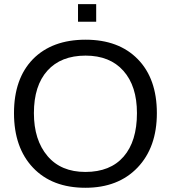

<svg xmlns="http://www.w3.org/2000/svg" viewBox="-20 -888 818 918"><path d="M730 -347.2Q730 -183.6 637.7 -86.9Q545.4 9.8 388.2 9.8Q229 9.8 137.9 -86.2Q46.9 -182.1 46.9 -347.2Q46.9 -511.7 137.2 -605Q229 -698.2 389.2 -698.2Q547.9 -698.2 638.9 -605Q730 -511.7 730 -347.2ZM634.8 -347.2Q634.8 -476.6 570.1 -549.3Q505.4 -622.1 389.2 -622.1Q271.5 -622.1 206.8 -550.3Q142.1 -478.5 142.1 -347.2Q142.1 -218.8 207 -142.1Q271.5 -65.9 388.2 -65.9Q507.3 -65.9 571 -139.2Q634.8 -212.4 634.8 -347.2ZM439.9 -784.2H353V-868.2H439.9Z"/></svg>

Font: Libra Sans Modern
Style: Regular
Weight: 400
Foundry: Stefan Peev, Context Ltd
Version: Version 1.000